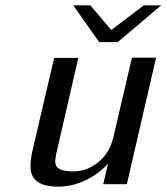

<svg xmlns="http://www.w3.org/2000/svg" viewBox="-20 -686 621 716"><path d="M253 -666H317L395 -574L516 -666H581L419 -529H350ZM103 -133 182 -470H272L192 -122Q190 -116 189 -108L188 -99Q184 -82 188 -72Q194 -47 253 -47Q305 -47 347 -81.5Q389 -116 403 -175L472 -471H562L453 1H365L383 -76Q348 -37 298.5 -13.5Q249 10 196 10Q97 10 94 -60Q92 -87 103 -133Z"/></svg>

Font: Coval
Style: Book Italic
Weight: 350
Foundry: Context Ltd
Version: Version 001.000